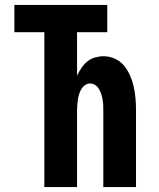

<svg xmlns="http://www.w3.org/2000/svg" viewBox="-20 -755 640 775"><path d="M159 0V-625H38V-735H413V-625H291V-450Q299 -466 309 -481Q319 -496 332.5 -507Q346 -518 363.5 -523Q381 -528 398 -528Q422 -528 444 -518Q466 -508 481 -489.5Q496 -471 505.5 -449Q515 -427 520 -404Q525 -381 527 -357.5Q529 -334 529 -310V0H397V-310Q397 -321 396.5 -332Q396 -343 394 -354Q392 -365 388.5 -375.5Q385 -386 379.5 -395.5Q374 -405 364.5 -411.5Q355 -418 344 -418Q333 -418 323.5 -411.5Q314 -405 308.5 -395.5Q303 -386 299.5 -375.5Q296 -365 294.5 -354Q293 -343 292 -332Q291 -321 291 -310V0Z"/></svg>

Font: Iosevka SS04 XBd Ex
Style: Regular
Weight: 800
Width: 7
Monospace: yes
Designer: Belleve Invis
Foundry: Belleve Invis
Version: Version 19.0.0; ttfautohint (v1.8.4)